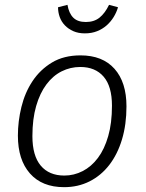

<svg xmlns="http://www.w3.org/2000/svg" viewBox="-20 -763 605 794"><path d="M54 -202Q54 -261 68.5 -320.5Q83 -380 114.5 -427.5Q146 -475 195 -504.5Q244 -534 313 -534Q404 -534 453.5 -478.5Q503 -423 503 -323Q503 -248 484.5 -186.5Q466 -125 432 -81Q398 -37 350.5 -13Q303 11 245 11Q154 11 104 -45.5Q54 -102 54 -202ZM312 -486Q271 -486 235 -468Q199 -450 172 -414Q145 -378 129.5 -324.5Q114 -271 114 -200Q114 -119 148.5 -78Q183 -37 246 -37Q286 -37 322 -55.5Q358 -74 385 -110Q412 -146 427.5 -200Q443 -254 443 -326Q443 -406 408.5 -446Q374 -486 312 -486ZM331 -625Q304 -625 283.5 -634Q263 -643 248.5 -658Q234 -673 227 -692.5Q220 -712 220 -733L259 -743Q265 -708 283 -690Q301 -672 335 -672Q369 -672 391.5 -690Q414 -708 431 -743L468 -733Q462 -712 450 -692.5Q438 -673 421 -658Q404 -643 381.5 -634Q359 -625 331 -625Z"/></svg>

Font: Glekhifnjqigglhiwekvrgaqftz
Style: Regular
Weight: 300
Italic angle: -8°
Designer: Carrois Corporate & Edenspiekermann
Foundry: Carrois Corporate GbR & Edenspiekermann AG
Version: Version 2.001